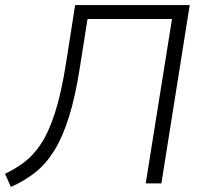

<svg xmlns="http://www.w3.org/2000/svg" viewBox="-33 -725 789 759"><path d="M10 14 -13 -38Q27 -57 62.5 -83.5Q98 -110 128.5 -155.5Q159 -201 184 -278Q209 -355 228 -475L264 -705H717L605 0H543L647 -650H313L283 -460Q265 -344 240 -264Q215 -184 182 -130.5Q149 -77 106.5 -43.5Q64 -10 10 14Z"/></svg>

Font: Nunito Sans 12pt Light
Style: Italic
Weight: 300
Italic angle: -9°
Designer: Vernon Adams
Foundry: Vernon Adams
Version: Version 3.101;gftools[0.9.27]